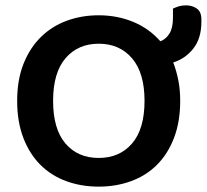

<svg xmlns="http://www.w3.org/2000/svg" viewBox="-20 -680 773 716"><path d="M652 -304Q652 -226 629 -166Q606 -106 565.5 -65.5Q525 -25 469 -4.5Q413 16 348 16Q283 16 227 -4.5Q171 -25 130.5 -65.5Q90 -106 67 -166Q44 -226 44 -304Q44 -382 67.5 -441.5Q91 -501 132 -541.5Q173 -582 228.5 -602.5Q284 -623 348 -623Q417 -623 476.5 -598.5Q536 -574 578 -526Q599 -534 612 -555Q625 -576 625 -614V-648Q636 -653 647 -656.5Q658 -660 674 -660Q697 -660 714 -648Q731 -636 731 -608V-599Q731 -537 701 -499Q671 -461 626 -447Q638 -416 645 -380.5Q652 -345 652 -304ZM519 -304Q519 -408 472.5 -462.5Q426 -517 348 -517Q271 -517 224.5 -463Q178 -409 178 -304Q178 -199 224 -145Q270 -91 348 -91Q426 -91 472.5 -145Q519 -199 519 -304Z"/></svg>

Font: Baloo Chettan 2 SemiBold
Style: Regular
Weight: 600
Designer: Maithili Shingre, Unnati Kotecha and Ek Type
Foundry: Ek Type
Version: Version 1.640;hotconv 1.0.111;makeotfexe 2.5.65597; ttfautoh